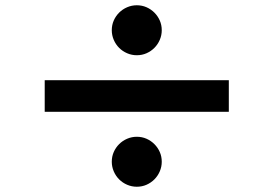

<svg xmlns="http://www.w3.org/2000/svg" viewBox="-20 -746 1040 730"><path d="M405 -631Q405 -651 412.5 -668Q420 -685 433 -698Q446 -711 463.5 -718.5Q481 -726 500 -726Q520 -726 537 -718.5Q554 -711 567 -698Q580 -685 587.5 -668Q595 -651 595 -631Q595 -612 587.5 -594.5Q580 -577 567 -564Q554 -551 537 -543.5Q520 -536 500 -536Q481 -536 463.5 -543.5Q446 -551 433 -564Q420 -577 412.5 -594.5Q405 -612 405 -631ZM850 -441V-321H150V-441ZM405 -131Q405 -151 412.5 -168Q420 -185 433 -198Q446 -211 463.5 -218.5Q481 -226 500 -226Q520 -226 537 -218.5Q554 -211 567 -198Q580 -185 587.5 -168Q595 -151 595 -131Q595 -112 587.5 -94.5Q580 -77 567 -64Q554 -51 537 -43.5Q520 -36 500 -36Q481 -36 463.5 -43.5Q446 -51 433 -64Q420 -77 412.5 -94.5Q405 -112 405 -131Z"/></svg>

Font: Kinto Sans Black
Style: Regular
Weight: 900
Designer: Authors: Ryoko NISHIZUKA  (kana & ideographs); Paul D. Hunt (Latin, Greek & Cyrillic); Wenlong ZHANG  (bopomofo); Sandol
Foundry: Adobe Systems Incorporated, ookami Inc.
Version: Version 0.001